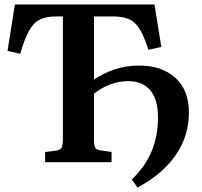

<svg xmlns="http://www.w3.org/2000/svg" viewBox="-20 -730 908 864"><path d="M599 114 573 78Q635 18 663 -51Q691 -120 691 -201Q691 -283 656 -324Q621 -365 556 -365Q515 -365 474.5 -349.5Q434 -334 403 -308V-100Q403 -74 409 -64.5Q415 -55 434 -53L482 -46V0H183V-46L231 -52Q250 -54 256.5 -65Q263 -76 263 -103V-656H232Q187 -656 158.5 -641.5Q130 -627 110 -590.5Q90 -554 71 -488L14 -501L47 -710H675L706 -519L648 -506Q629 -565 609.5 -597.5Q590 -630 562 -643Q534 -656 490 -656H403V-372Q444 -400 495.5 -417.5Q547 -435 606 -435Q708 -435 769 -380Q830 -325 830 -224Q830 -118 771 -32.5Q712 53 599 114Z"/></svg>

Font: Literata 36pt SemiBold
Style: Regular
Weight: 600
Designer: Latin by Veronika Burian and Jose Scaglione. Greek by Irene Vlachou. Cyrillic by Vera Evstafieva.
Foundry: TypeTogether
Version: Version 3.002